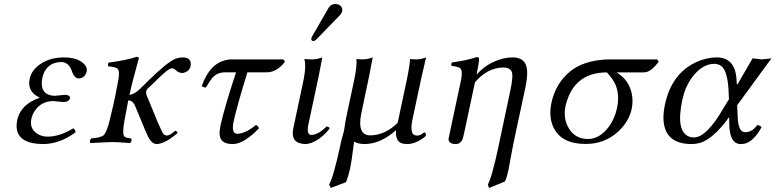

<svg xmlns="http://www.w3.org/2000/svg" viewBox="-20 -703 3837 950"><path d="M135.3 -115.2Q124.5 -65.4 167 -39.6Q189 -26.9 215.8 -26.9Q275.9 -27.3 342.3 -67.9Q355 -61 353 -47.9Q278.3 7.8 196.8 9.8Q64.5 9.8 62 -77.6Q62 -92.8 64.9 -107.9Q79.1 -174.8 149.4 -208.5Q162.1 -214.4 175.8 -219.2V-220.2Q113.8 -249.5 126.5 -312Q136.2 -358.4 185.1 -389.6Q231 -418.5 294.9 -418.9Q368.2 -418.9 399.4 -382.8Q412.6 -366.2 409.2 -350.1Q400.4 -316.9 371.1 -314.9Q351.1 -314.9 339.8 -340.3Q338.9 -342.8 337.4 -346.2Q322.3 -395 284.2 -396Q227.1 -396 201.2 -350.1Q193.4 -335.9 189.9 -318.8Q174.3 -245.1 230.5 -231.4Q240.7 -229 251.5 -229Q252 -229 262.7 -230Q297.9 -233.9 301.8 -233.9Q328.1 -232.4 326.2 -216.8Q320.3 -198.2 293 -198.2Q289.1 -198.2 270.5 -200.2Q250 -202.6 245.1 -203.1Q183.6 -203.1 150.9 -152.8Q139.6 -135.3 135.3 -115.2Z M596.2 -108.9Q583 -38.6 596.2 -26.9Q604.5 -20.5 628.9 -18.1Q634.8 -6.3 624 4.9Q615.2 4.4 595.7 2.9Q558.1 0 537.1 0Q513.7 0 476.1 2.4Q444.8 4.4 426.8 4.9Q420.9 -6.8 431.6 -18.1Q480.5 -22 493.7 -34.7Q508.8 -50.8 522.9 -108.9Q539.1 -175.3 548.8 -220.7Q554.7 -248.5 565.4 -307.1Q573.7 -354.5 560.1 -364.3Q549.3 -371.6 514.6 -375Q513.7 -387.2 516.6 -393.1Q606.4 -404.8 655.8 -421.9Q667 -420.9 667 -415Q666.5 -413.6 639.2 -311.5Q629.4 -274.9 620.6 -233.9Q643.6 -235.4 671.9 -262.2L717.3 -307.1Q809.6 -397.5 850.1 -413.1Q867.2 -418.9 882.8 -418.9Q930.7 -418.9 922.9 -376Q922.4 -374.5 922.4 -374Q918 -353.5 895 -344.7Q887.7 -342.3 881.8 -341.8Q862.3 -342.8 849.6 -356Q841.8 -364.7 830.6 -365.2Q813.5 -365.2 756.3 -308.1Q753.4 -305.2 751.5 -303.2L708.5 -262.2Q704.6 -257.3 703.1 -249Q701.2 -237.3 713.4 -212.9L758.8 -102.1Q782.7 -46.9 788.6 -40Q796.4 -32.7 805.7 -32.2Q822.8 -33.7 846.7 -56.2Q856.4 -53.2 857.9 -48.3Q858.4 -46.4 858.4 -44.9Q798.8 7.3 755.9 9.8Q731.4 9.8 712.4 -27.3Q705.6 -41 697.8 -60.1L651.4 -171.9Q640.1 -202.1 621.6 -205.6Q617.7 -206.1 614.7 -206.1Q609.4 -178.2 596.2 -108.9Z M1127.4 -409.2H1382.3L1390.1 -397.9Q1350.1 -345.7 1300.8 -345.2H1204.1Q1152.3 -177.2 1136.2 -103Q1123 -41 1154.3 -41Q1195.3 -42.5 1246.6 -85Q1258.8 -78.6 1261.2 -67.9Q1185.1 10.3 1131.3 9.8Q1071.3 9.8 1066.9 -35.2Q1065.4 -54.2 1070.8 -81.1Q1088.9 -165.5 1147.9 -345.2H1094.7Q1053.7 -345.2 1030.3 -317.4Q1018.1 -302.7 999 -270Q982.9 -271 978.5 -277.8Q1019 -393.1 1105.5 -407.2Q1116.2 -409.2 1127.4 -409.2Z M1638.7 -683.1Q1664.6 -683.1 1672.4 -662.1Q1674.3 -654.8 1673.3 -647.9Q1670.4 -637.7 1663.6 -629.9L1545.4 -507.8Q1537.6 -500.5 1531.7 -500Q1521 -500 1520 -509.8Q1520 -511.7 1520.5 -513.2Q1522 -517.6 1524.4 -522.9L1606.9 -666Q1617.7 -682.6 1638.7 -683.1ZM1481.9 -307.1Q1495.6 -374 1486.3 -409.2L1488.8 -411.1Q1500.5 -409.2 1527.3 -409.2Q1549.8 -409.7 1574.7 -418.9Q1574.7 -418 1557.1 -327.1L1505.4 -85Q1496.1 -36.1 1520 -35.2Q1554.7 -36.1 1595.7 -77.1Q1608.9 -74.2 1609.9 -71.3Q1610.4 -68.8 1610.8 -66.9Q1568.8 -13.7 1519 4.4Q1503.4 9.8 1491.2 9.8Q1415.5 7.8 1431.2 -67.9Z M1937.5 -57.1Q1861.8 9.3 1784.2 9.8Q1750.5 9.3 1733.9 -2Q1733.9 -2 1732.9 -0.5Q1731.4 3.4 1731 4.9Q1729.5 11.7 1726.6 38.6Q1719.2 98.1 1712.4 129.9Q1704.1 168 1692.4 198.2L1616.2 227.1L1608.4 210Q1629.9 172.9 1664.1 15.6Q1665 10.7 1665.5 6.8Q1668.5 -6.8 1674.8 -28.8Q1680.2 -47.4 1682.1 -56.2Q1683.1 -60.5 1685.1 -74.7Q1688 -97.2 1689.9 -106.9L1732.4 -307.1Q1747.1 -377 1743.7 -411.1Q1755.9 -409.2 1776.4 -409.2Q1799.8 -409.7 1824.2 -418.9Q1824.2 -418 1806.6 -327.1L1767.6 -142.1Q1746.1 -34.2 1811 -33.2Q1873 -33.2 1929.7 -79.1Q1940.4 -87.9 1947.8 -96.2L1992.7 -307.1Q2007.8 -380.4 2008.8 -411.1Q2021 -409.2 2042 -409.2Q2063.5 -409.7 2088.4 -418.9Q2088.4 -418 2066.9 -327.1L2021.5 -115.2Q2006.8 -45.9 2030.8 -34.7Q2037.6 -32.2 2044.9 -32.2Q2059.6 -32.2 2074.7 -45.4Q2078.1 -47.9 2079.6 -47.9Q2085.9 -47.9 2087.4 -37.1Q2087.4 -34.7 2087.4 -33.2Q2085.9 -25.9 2057.1 -8.8Q2024.4 9.8 1995.1 9.8Q1958.5 9.8 1947.5 -10Q1936.5 -29.8 1939.5 -57.1Z M2340.3 -335.9Q2384.3 -386.2 2451.7 -408.2Q2484.9 -418.9 2517.1 -418.9Q2582 -418.9 2587.9 -356.9Q2590.8 -322.8 2579.1 -268.1L2520.5 5.9Q2515.1 32.2 2506.3 80.6Q2499.5 120.1 2496.1 137.2Q2487.3 176.8 2478.5 194.8L2399.9 227.1L2393.6 210Q2414.1 175.3 2449.2 9.3Q2449.7 7.3 2449.7 5.9L2505.4 -256.8Q2521 -329.6 2511.2 -350.1Q2500.5 -368.7 2471.2 -369.1Q2392.1 -368.2 2330.1 -295.9L2281.7 -68.8Q2271 -17.6 2268.1 -12.2Q2256.8 9.3 2236.8 9.8Q2202.6 9.8 2199.7 -11.2Q2199.2 -14.2 2199.2 -16.1Q2199.2 -18.1 2210.4 -68.8L2262.2 -312Q2270 -356.4 2255.4 -366.7Q2244.1 -373.5 2214.4 -377Q2211.4 -385.3 2215.8 -394Q2290 -403.8 2339.4 -420.9Q2348.6 -419.9 2350.1 -415Q2351.6 -398.9 2340.8 -348.1Q2340.3 -345.2 2339.4 -340.8V-339.8L2338.9 -338.9V-337.9V-336.9L2338.4 -335.9Q2339.4 -335.9 2340.3 -335.9Z M3160.2 -344.7H3030.3Q3091.8 -309.1 3106.4 -237.3Q3113.3 -201.7 3105.5 -164.1Q3092.3 -102.1 3038.6 -51.8Q2972.2 9.3 2877 9.3Q2758.8 9.3 2718.8 -71.8Q2693.8 -124 2708.5 -194.8Q2729.5 -290.5 2800.3 -349.1Q2864.3 -401.9 2977.1 -408.7Q2989.7 -409.2 3001.5 -409.2H3231.4L3239.3 -397.9Q3206.5 -353.5 3178.7 -346.7Q3169.4 -344.7 3160.2 -344.7ZM2888.7 -15.1Q2947.8 -15.1 2994.1 -78.1Q3022 -117.7 3032.7 -167Q3051.3 -253.4 3009.3 -312.5Q2998.5 -327.6 2982.9 -344.7Q2843.8 -344.7 2793.5 -226.6Q2784.2 -204.1 2778.3 -179.2Q2764.6 -114.3 2797.4 -63.5Q2828.6 -15.6 2888.7 -15.1Z M3627.4 -182.1 3629.9 -127Q3632.3 -49.8 3666 -48.8Q3696.8 -48.8 3719.2 -74.7Q3723.1 -79.6 3726.6 -84Q3741.2 -83 3748 -73.2Q3708 -2 3664.1 7.8Q3654.3 9.8 3643.6 9.8Q3590.3 7.8 3588.4 -86.9L3587.9 -124Q3508.8 -14.6 3442.4 4.4Q3422.9 9.8 3402.8 9.8Q3265.6 9.8 3262.7 -117.2Q3262.2 -149.4 3270.5 -187Q3302.7 -337.9 3423.3 -395Q3474.6 -418.9 3526.9 -418.9Q3612.3 -418.9 3623.5 -320.8Q3625 -306.2 3625.5 -290Q3625.5 -280.3 3630.9 -289.6Q3631.8 -291 3632.8 -292L3703.6 -414.1Q3710.4 -414.1 3726.1 -411.6Q3741.7 -409.2 3748.5 -409.2Q3755.9 -409.2 3774.4 -411.6Q3791 -414.1 3796.9 -414.1ZM3586.9 -211.9 3585.9 -231.9Q3583 -349.6 3549.3 -376Q3534.7 -386.7 3515.1 -387.2Q3453.6 -387.2 3403.3 -318.8Q3369.6 -272 3356 -209Q3322.8 -51.8 3390.1 -26.9Q3401.9 -22.9 3414.6 -22.9Q3478.5 -24.9 3562.5 -172.9Z"/></svg>

Font: Linux Libertine Display Slanted O
Style: Slanted
Weight: 400
Designer: Philipp H. Poll
Foundry: Philipp H. Poll
Version: Version 5.0.9